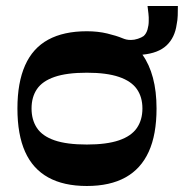

<svg xmlns="http://www.w3.org/2000/svg" viewBox="-20 -608 612 639"><path d="M269 11Q192 11 140.5 -17.5Q89 -46 63.5 -103Q38 -160 38 -247Q38 -333 63.5 -390.5Q89 -448 140.5 -476Q192 -504 269 -504Q306 -504 337 -496.5Q368 -489 387 -481Q394 -478 400.5 -476.5Q407 -475 416 -475Q427 -475 439 -479Q451 -483 458 -488Q467 -496 471 -510Q475 -524 475 -538Q475 -546 475 -550.5Q475 -555 474 -563Q473 -571 471 -588H572Q572 -572 571.5 -556.5Q571 -541 568 -527Q562 -483 534.5 -457Q507 -431 454 -426Q477 -394 489 -349Q501 -304 501 -247Q501 -160 475 -103Q449 -46 397.5 -17.5Q346 11 269 11ZM269 -127Q335 -127 376 -141Q417 -155 435.5 -182Q454 -209 454 -247Q454 -285 435.5 -311.5Q417 -338 376 -352Q335 -366 269 -366Q202 -366 161.5 -352Q121 -338 103 -311.5Q85 -285 85 -247Q85 -209 103 -182Q121 -155 161.5 -141Q202 -127 269 -127Z"/></svg>

Font: Ojuju ExtraLight
Style: Bold
Weight: 700
Version: Version 1.000